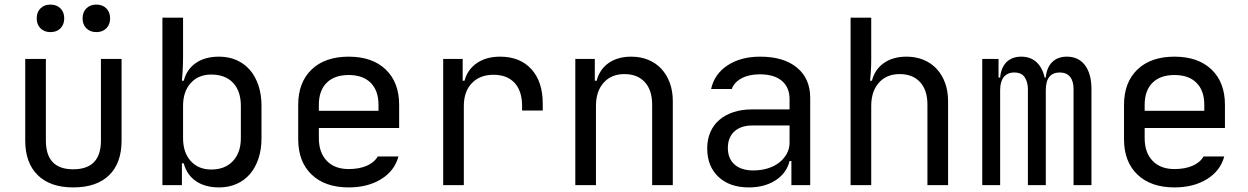

<svg xmlns="http://www.w3.org/2000/svg" viewBox="-20 -807 5440 837"><path d="M90 -550H180V-194Q180 -69 299 -69Q420 -69 420 -194V-550H510V-194Q510 -96 455.5 -43Q401 10 299 10Q199 10 144.5 -43.5Q90 -97 90 -194ZM140 -727Q140 -754 156.5 -770.5Q173 -787 200 -787Q227 -787 243.5 -770.5Q260 -754 260 -727Q260 -700 243.5 -683.5Q227 -667 200 -667Q173 -667 156.5 -683.5Q140 -700 140 -727ZM340 -727Q340 -754 356.5 -770.5Q373 -787 400 -787Q427 -787 443.5 -770.5Q460 -754 460 -727Q460 -700 443.5 -683.5Q427 -667 400 -667Q373 -667 356.5 -683.5Q340 -700 340 -727Z M688 -730H778V-560Q778 -546 777.5 -527.5Q777 -509 776 -493Q774 -474 773 -455H781Q794 -505 834 -532.5Q874 -560 935 -560Q977 -560 1011 -545Q1045 -530 1069 -502.5Q1093 -475 1106.5 -435Q1120 -395 1120 -345V-205Q1120 -155 1106.5 -115Q1093 -75 1069 -47.5Q1045 -20 1011 -5Q977 10 935 10Q874 10 834 -17.5Q794 -45 781 -95H773V0H688ZM778 -205Q778 -142 811.5 -105Q845 -68 901 -68Q961 -68 995.5 -105Q1030 -142 1030 -205V-345Q1030 -410 996 -446Q962 -482 901 -482Q845 -482 811.5 -445Q778 -408 778 -345Z M1500 10Q1397 10 1338.5 -46Q1280 -102 1280 -200V-350Q1280 -448 1338.5 -504Q1397 -560 1500 -560Q1603 -560 1661.5 -504Q1720 -448 1720 -350V-249H1370V-205Q1370 -142 1404.5 -106Q1439 -70 1500 -70Q1545 -70 1578 -84Q1611 -98 1627 -125H1717Q1700 -62 1641.5 -26Q1583 10 1500 10ZM1630 -324V-350Q1630 -412 1596 -446Q1562 -480 1500 -480Q1438 -480 1404 -446Q1370 -412 1370 -350V-324Z M1912 -550H1997V-455H2005Q2018 -504 2059 -532Q2100 -560 2160 -560Q2247 -560 2296.5 -505.5Q2346 -451 2346 -356V-325H2256V-345Q2256 -410 2223.5 -445.5Q2191 -481 2131 -481Q2072 -481 2037 -444.5Q2002 -408 2002 -345V0H1912Z M2488 0V-550H2573V-455H2581Q2594 -505 2633.5 -532.5Q2673 -560 2732 -560Q2773 -560 2806.5 -546Q2840 -532 2863.5 -506.5Q2887 -481 2900 -445.5Q2913 -410 2913 -366V0H2823V-351Q2823 -414 2791 -449Q2759 -484 2702 -484Q2645 -484 2611.5 -446.5Q2578 -409 2578 -345V0Z M3063 -160Q3063 -199 3076.5 -230.5Q3090 -262 3115.5 -284Q3141 -306 3177 -318Q3213 -330 3258 -330H3422V-375Q3422 -426 3388.5 -454.5Q3355 -483 3292 -483Q3246 -483 3213.5 -466Q3181 -449 3170 -419H3080Q3094 -484 3151.5 -522Q3209 -560 3294 -560Q3396 -560 3454 -512.5Q3512 -465 3512 -380V0H3430V-105H3422Q3409 -52 3361 -21Q3313 10 3244 10Q3161 10 3112 -36Q3063 -82 3063 -160ZM3264 -64Q3298 -64 3327 -73Q3356 -82 3377 -98.5Q3398 -115 3410 -137Q3422 -159 3422 -185V-260H3260Q3210 -260 3181.5 -234Q3153 -208 3153 -162Q3153 -116 3182 -90Q3211 -64 3264 -64Z M3688 -730H3778V-550Q3778 -536 3777.5 -519.5Q3777 -503 3776 -489Q3774 -472 3773 -455H3781Q3794 -505 3833.5 -532.5Q3873 -560 3932 -560Q3973 -560 4006.5 -546Q4040 -532 4063.5 -506.5Q4087 -481 4100 -445.5Q4113 -410 4113 -366V0H4023V-351Q4023 -414 3991 -449Q3959 -484 3902 -484Q3845 -484 3811.5 -446.5Q3778 -409 3778 -345V0H3688Z M4262 -550H4333V-469H4340Q4344 -513 4368 -536.5Q4392 -560 4432 -560Q4472 -560 4498 -536.5Q4524 -513 4534 -469H4539Q4543 -513 4567 -536.5Q4591 -560 4631 -560Q4682 -560 4710 -522.5Q4738 -485 4738 -419V0H4660V-419Q4660 -454 4644.5 -472.5Q4629 -491 4600 -491Q4539 -491 4539 -414V0H4461V-419Q4461 -448 4447.5 -469.5Q4434 -491 4401 -491Q4371 -491 4354 -469Q4340 -449 4340 -414V0H4262Z M5100 10Q4997 10 4938.5 -46Q4880 -102 4880 -200V-350Q4880 -448 4938.5 -504Q4997 -560 5100 -560Q5203 -560 5261.5 -504Q5320 -448 5320 -350V-249H4970V-205Q4970 -142 5004.5 -106Q5039 -70 5100 -70Q5145 -70 5178 -84Q5211 -98 5227 -125H5317Q5300 -62 5241.5 -26Q5183 10 5100 10ZM5230 -324V-350Q5230 -412 5196 -446Q5162 -480 5100 -480Q5038 -480 5004 -446Q4970 -412 4970 -350V-324Z"/></svg>

Font: JetBrainsMono NF
Style: Regular
Weight: 400
Monospace: yes
Designer: Philipp Nurullin, Konstantin Bulenkov
Foundry: JetBrains
Version: Version 1.0.2; ttfautohint (v1.8.3)